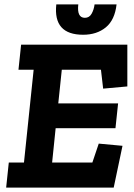

<svg xmlns="http://www.w3.org/2000/svg" viewBox="-20 -853 609 873"><path d="M410 -833H510Q502 -762 461 -728.5Q420 -695 358 -695Q221 -695 236 -833H336Q329 -772 366 -772Q386 -772 396.5 -790.5Q407 -809 410 -833ZM497 0H8L20 -114H89L133 -536H64L76 -650H559V-460L449 -450L439 -536H261L245 -383H517L505 -270H233L217 -114H400L429 -200L537 -190Z"/></svg>

Font: Zilla Slab
Style: Bold Italic
Weight: 700
Italic angle: -6°
Designer: Typotheque.com
Foundry: Typotheque type foundry
Version: Version 1.1; 2017; ttfautohint (v1.6)